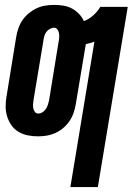

<svg xmlns="http://www.w3.org/2000/svg" viewBox="-20 -548 541 783"><path d="M267 215 365 -378Q357 -375 348 -372.5Q339 -370 330 -368L289 -123Q286 -105 280 -87.5Q274 -70 263.5 -54.5Q253 -39 238.5 -26.5Q224 -14 206.5 -6Q189 2 171 5Q153 8 135 8Q114 8 93.5 4Q73 0 55.5 -10.5Q38 -21 26.5 -37.5Q15 -54 9 -73.5Q3 -93 3 -114.5Q3 -136 7 -157L46 -397Q49 -415 55 -432.5Q61 -450 71.5 -465.5Q82 -481 97 -493.5Q112 -506 129 -514Q146 -522 164 -525Q182 -528 200 -528Q220 -528 238.5 -525Q257 -522 273 -513.5Q289 -505 302 -491.5Q315 -478 322 -462Q342 -469 360 -485Q378 -501 389 -520H501L379 215ZM136 -85Q145 -85 153 -90Q161 -95 166.5 -103Q172 -111 175 -120Q178 -129 180 -138L219 -378Q221 -387 221.5 -395.5Q222 -404 220.5 -412.5Q219 -421 214 -428Q209 -435 201 -435Q192 -435 183 -430Q174 -425 168.5 -417Q163 -409 160.5 -400Q158 -391 157 -382L117 -142Q116 -133 115 -124.5Q114 -116 115.5 -107.5Q117 -99 122 -92Q127 -85 136 -85Z"/></svg>

Font: Iosevka Heavy
Style: Italic
Weight: 900
Italic angle: -9°
Monospace: yes
Designer: Belleve Invis
Foundry: Belleve Invis
Version: Version 32.5.0; ttfautohint (v1.8.4)